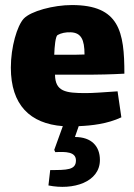

<svg xmlns="http://www.w3.org/2000/svg" viewBox="-20 -489 532 761"><path d="M461 -24 446 -127C386 -123 350 -120 320 -120C240 -120 199 -126 198 -193H340C359 -193 422 -194 473 -197C473 -364 453 -469 265 -469C192 -469 102 -445 74 -415C48 -387 23 -303 23 -221C23 -73 99 1 229 11L195 105L199 114C240 112 281 112 281 147C281 185 245 185 179 185L172 246C270 266 376 233 376 145C376 91 343 54 277 54L292 11C343 9 406 2 461 -24ZM208 -350C222 -358 241 -362 261 -361C301 -359 315 -333 315 -273C294 -272 269 -272 247 -272H195C196 -305 200 -345 208 -350Z"/></svg>

Font: FilmFarsi Display
Style: Regular
Weight: 400
Designer: Borna Izadpanah
Foundry: Borna Izadpanah
Version: Version 1.000;PS 001.000;hotconv 1.0.88;makeotf.lib2.5.64775